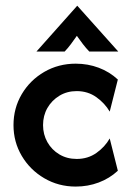

<svg xmlns="http://www.w3.org/2000/svg" viewBox="-20 -658 462 690"><path d="M252.1 12.5Q190.3 12.5 139.2 -17.4Q88.2 -47.2 58.3 -97.6Q28.5 -147.9 28.5 -208.3Q28.5 -269.4 58.3 -319.8Q88.2 -370.1 139.2 -399.7Q190.3 -429.2 252.1 -429.2Q295.8 -429.2 334.7 -414.6Q373.6 -400 403.5 -372.2L374.3 -256.9Q356.9 -286.8 326.4 -308.7Q295.8 -330.6 255.6 -330.6Q220.8 -330.6 193.4 -313.9Q166 -297.2 150.3 -269.8Q134.7 -242.4 134.7 -208.3Q134.7 -175 150.3 -147.2Q166 -119.4 193.4 -103.1Q220.8 -86.8 255.6 -86.8Q295.8 -86.8 326.4 -108.3Q356.9 -129.9 374.3 -160.4L403.5 -44.4Q373.6 -16.7 334.7 -2.1Q295.8 12.5 252.1 12.5ZM111.1 -472.9 257.6 -637.5 404.9 -472.9H300.7Q288.2 -486.1 278.1 -499.3Q268.1 -512.5 256.2 -529.2Q244.4 -512.5 234.7 -499.3Q225 -486.1 212.5 -472.9Z"/></svg>

Font: Afacad SemiBold
Style: Regular
Weight: 600
Designer: Kristian Moeller
Foundry: Dicotype
Version: Version 1.000